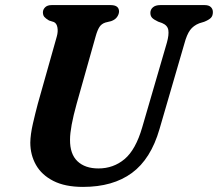

<svg xmlns="http://www.w3.org/2000/svg" viewBox="-20 -720 856 754"><path d="M538.5 -220 635.5 -553Q644 -583.5 641 -602Q638 -620.5 616.5 -629.5L601 -635Q584 -643 577.2 -650.2Q570.5 -657.5 570.5 -669.5Q570.5 -682.5 580.5 -691.2Q590.5 -700 609.5 -700H784Q800 -700 808 -692.2Q816 -684.5 816 -672.5Q816 -657.5 807.8 -649.5Q799.5 -641.5 782 -634.5L762.5 -628.5Q739.5 -619.5 726.5 -601.8Q713.5 -584 704 -548.5L606.5 -213.5Q572.5 -95.5 498 -40.8Q423.5 14 306 14Q235.5 14 189.5 -9.5Q143.5 -33 121.2 -72.5Q99 -112 99 -160Q99.5 -192 109.2 -234.5Q119 -277 128.5 -312.5L203 -576.5Q208.5 -596 205.5 -612.2Q202.5 -628.5 191.5 -633.5L172.5 -639.5Q159 -647.5 153.8 -654Q148.5 -660.5 148.5 -672.5Q149 -683.5 157.8 -691.8Q166.5 -700 182.5 -700H414.5Q447.5 -700 447.5 -674.5Q447 -663.5 439.5 -653Q432 -642.5 416.5 -637L394 -631.5Q378.5 -626.5 370.5 -614Q362.5 -601.5 356 -578.5L281 -312.5Q255 -219 255 -171.5Q254.5 -115 284.2 -86.8Q314 -58.5 366.5 -58.5Q425.5 -58.5 469.2 -95.2Q513 -132 538.5 -220Z"/></svg>

Font: Fraunces 9pt S050 SemiBold
Style: Italic
Weight: 600
Italic angle: -16°
Version: Version 1.000; ttfautohint (v1.8.3)